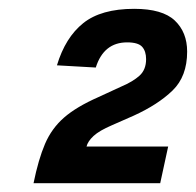

<svg xmlns="http://www.w3.org/2000/svg" viewBox="-20 -738 444 435"><path d="M56 -323Q67 -377 82 -412Q97 -447 125 -471.5Q153 -496 203 -518L255 -542Q281 -553 296 -566.5Q311 -580 311 -604Q311 -622 302 -632Q293 -642 268 -642Q215 -642 197 -585L109 -590Q128 -653 168.5 -685.5Q209 -718 284 -718Q348 -718 376 -691.5Q404 -665 404 -621Q404 -565 371 -533Q338 -501 283 -476L233 -454Q205 -442 192 -430Q179 -418 176 -406H361L343 -323Z"/></svg>

Font: Geist
Style: Bold Italic
Weight: 700
Italic angle: -12°
Designer: Basement.studio, Andrés Briganti, Mateo Zaragoza
Foundry: Basement.studio, Vercel, Andrés Briganti, Guido Ferreyra, Mateo Zaragoza
Version: Version 1.500; ttfautohint (v1.8.4.7-5d5b)